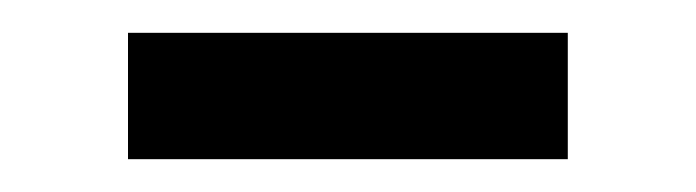

<svg xmlns="http://www.w3.org/2000/svg" viewBox="-20 -294 424 117"><path d="M326 -197H58V-274H326Z"/></svg>

Font: Tilda Sans Medium
Style: Regular
Weight: 500
Designer: ParaType Ltd
Foundry: ParaType Ltd
Version: Version 1.009